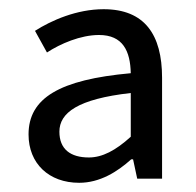

<svg xmlns="http://www.w3.org/2000/svg" viewBox="-20 -829 425 417"><path d="M152 -432C197 -432 235 -456 265 -483H269L278 -441H332V-660C332 -754 294 -809 205 -809C147 -809 92 -785 56 -762L82 -715C111 -734 155 -753 195 -753C247 -753 263 -718 264 -670C109 -656 42 -616 42 -537C42 -474 86 -432 152 -432ZM173 -487C133 -487 109 -505 109 -543C109 -584 149 -614 264 -627V-532C231 -502 202 -487 173 -487Z"/></svg>

Font: Squished Noto Sans CJK JP Regular
Style: Regular
Weight: 400
Designer: Ryoko NISHIZUKA (kana & ideographs); Paul D. Hunt (Latin, Greek & Cyrillic); Wenlong ZHANG (bopomofo); Sandoll Communica
Foundry: Adobe Systems Incorporated
Version: Version 1.004;PS 1.004;hotconv 1.0.82;makeotf.lib2.5.63406